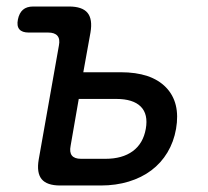

<svg xmlns="http://www.w3.org/2000/svg" viewBox="-20 -570 640 590"><path d="M236 -348H351Q445 -348 490 -301.5Q535 -255 521 -174Q514 -134 494.5 -101.5Q475 -69 445 -46.5Q415 -24 375.5 -12Q336 0 290 0H165Q124 0 108 -19.5Q92 -39 99 -80L161 -430Q165 -450 156.5 -460Q148 -470 128 -470H68Q48 -470 39.5 -480Q31 -490 35 -510Q39 -530 50.5 -540Q62 -550 82 -550H192Q233 -550 249 -530.5Q265 -511 258 -470ZM197 -122Q193 -102 201 -92Q209 -82 229 -82H304Q356 -82 388 -105.5Q420 -129 428 -174Q436 -219 412.5 -242.5Q389 -266 337 -266H222Z"/></svg>

Font: Maple Mono Normal NL
Style: Italic
Weight: 400
Italic angle: -10°
Monospace: yes
Designer: subframe7536
Version: Version 7.000